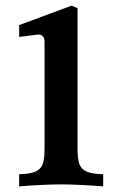

<svg xmlns="http://www.w3.org/2000/svg" viewBox="-20 -658 410 681"><path d="M255 -629V-132Q255 -96 261 -77.5Q267 -59 286 -50Q305 -41 346 -40V3Q254 -4 196 -4Q140 -4 48 3V-40Q88 -41 107 -50Q126 -59 132 -77.5Q138 -96 138 -132V-512Q138 -523 131 -530Q124 -537 111 -535L48 -527V-569L234 -638Z"/></svg>

Font: Gupter
Style: Bold
Weight: 700
Designer: Octavio Pardo
Version: Version 1.000